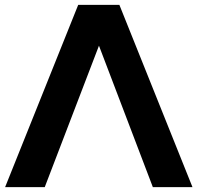

<svg xmlns="http://www.w3.org/2000/svg" viewBox="-20 -770 814 790"><path d="M608.9 0 387.2 -582 164.1 0H1L301.8 -750H471.2L772 0Z"/></svg>

Font: Oakes Grotesk
Style: Bold
Weight: 700
Designer: Samuel Oakes
Foundry: Samuel Oakes
Version: Version 1.0 | wf-rip DC20170320